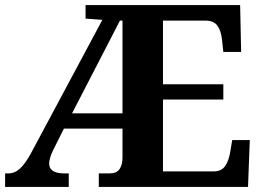

<svg xmlns="http://www.w3.org/2000/svg" viewBox="-20 -734 1033 754"><path d="M0 0V-53H12Q38 -53 58.5 -72Q79 -91 101 -131L382 -656L316 -661V-714H923L927 -530H857L852 -577Q848 -614 833.5 -633.5Q819 -653 788 -653H620V-403H857V-343H620V-61H820Q850 -61 864.5 -82.5Q879 -104 884 -137L892 -184H961L954 0H368V-53H410Q438 -53 449.5 -70Q461 -87 461 -113V-229H231L189 -145Q181 -129 177 -115Q173 -101 173 -92Q173 -53 233 -53H250V0ZM263 -289H461V-653H451Z"/></svg>

Font: Noto Serif Khojki
Style: Regular
Weight: 400
Designer: Juan Bruce
Version: Version 2.002